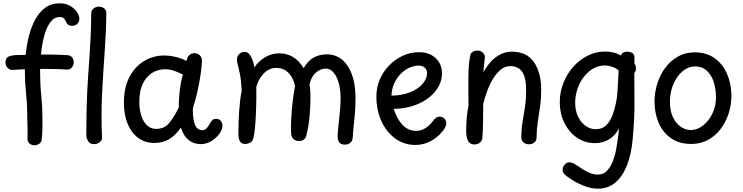

<svg xmlns="http://www.w3.org/2000/svg" viewBox="-20 -860 4485 1159"><path d="M340 -840Q378 -840 404.5 -824Q431 -808 445 -786.5Q459 -765 459 -747Q459 -727 446 -715.5Q433 -704 416 -704Q398 -704 390 -712Q382 -720 377.5 -730.5Q373 -741 365.5 -749Q358 -757 340 -757Q307 -757 284 -726Q261 -695 247.5 -645.5Q234 -596 228 -538.5Q222 -481 222 -427Q222 -352 229 -284Q236 -216 236 -156Q236 -118 236 -86.5Q236 -55 232 -19Q230 0 216 8.5Q202 17 188 17Q171 17 158 6.5Q145 -4 146 -27Q147 -57 146.5 -81Q146 -105 145 -129.5Q144 -154 144 -185Q144 -234 137 -300.5Q130 -367 130 -431Q130 -482 136 -538Q142 -594 156 -647.5Q170 -701 194 -744.5Q218 -788 254 -814Q290 -840 340 -840ZM55 -438Q38 -437 25.5 -451Q13 -465 13 -482Q13 -513 37 -520.5Q61 -528 89 -528Q121 -528 145 -528.5Q169 -529 193 -530Q217 -531 248 -531Q270 -531 291 -530.5Q312 -530 335 -529.5Q358 -529 385 -527Q405 -527 415 -514Q425 -501 425 -484Q425 -468 415 -454Q405 -440 385 -440Q364 -442 339.5 -442.5Q315 -443 290.5 -443.5Q266 -444 245 -444Q213 -444 181.5 -443.5Q150 -443 118.5 -441.5Q87 -440 55 -438Z M531 -779Q531 -793 538 -802Q545 -811 555.5 -815.5Q566 -820 577 -820Q594 -820 608 -810Q622 -800 622 -779Q621 -685 614.5 -590Q608 -495 602 -399Q598 -341 595.5 -281.5Q593 -222 593 -163Q593 -134 593.5 -98Q594 -62 596 -32Q597 -13 582 -1.5Q567 10 548 10Q522 10 511.5 -8.5Q501 -27 501 -47Q501 -128 502.5 -192.5Q504 -257 506.5 -308.5Q509 -360 512 -402Q516 -459 520 -515.5Q524 -572 527 -636Q530 -700 531 -779Z M728 -240Q728 -332 761.5 -395.5Q795 -459 850.5 -492Q906 -525 971 -525Q995 -525 1018 -521Q1041 -517 1063.5 -510Q1086 -503 1106 -492L1111 -510Q1115 -522 1127 -530.5Q1139 -539 1152 -539Q1172 -539 1185.5 -526.5Q1199 -514 1199 -494Q1199 -479 1196 -450.5Q1193 -422 1186.5 -382.5Q1180 -343 1169.5 -298Q1159 -253 1144 -205Q1144 -155 1151 -126Q1158 -97 1171 -85.5Q1184 -74 1203 -74Q1217 -74 1229 -88Q1241 -102 1253 -124Q1258 -132 1265.5 -137.5Q1273 -143 1286 -143Q1302 -143 1312.5 -130.5Q1323 -118 1323 -102Q1323 -91 1318 -77.5Q1313 -64 1305 -53Q1285 -26 1255.5 -8Q1226 10 1191 10Q1165 10 1141 -1Q1117 -12 1099.5 -34.5Q1082 -57 1072 -90Q1040 -43 1001 -20Q962 3 912 3Q856 3 814.5 -27.5Q773 -58 750.5 -112.5Q728 -167 728 -240ZM821 -246Q821 -210 828 -180Q835 -150 848 -128Q861 -106 880 -94Q899 -82 923 -82Q972 -82 1001 -117Q1030 -152 1059 -210Q1059 -249 1062.5 -287Q1066 -325 1071.5 -357Q1077 -389 1084 -410Q1054 -425 1028.5 -433.5Q1003 -442 977 -442Q933 -442 897.5 -419.5Q862 -397 841.5 -353.5Q821 -310 821 -246Z M1410 -502Q1410 -514 1416.5 -524.5Q1423 -535 1434 -541Q1445 -547 1457 -547Q1473 -547 1484.5 -533.5Q1496 -520 1504 -498.5Q1512 -477 1515 -453Q1542 -492 1581 -515Q1620 -538 1666 -538Q1712 -538 1748.5 -516Q1785 -494 1813 -449Q1839 -494 1874.5 -513Q1910 -532 1952 -532Q2033 -532 2079.5 -460.5Q2126 -389 2126 -267Q2126 -202 2119 -139.5Q2112 -77 2109 -29Q2108 -9 2094.5 2Q2081 13 2061 13Q2039 13 2028.5 0Q2018 -13 2018 -40Q2018 -50 2020.5 -77Q2023 -104 2027 -139.5Q2031 -175 2033.5 -209.5Q2036 -244 2036 -268Q2036 -320 2024.5 -360Q2013 -400 1993 -423Q1973 -446 1948 -446Q1915 -446 1887 -422Q1859 -398 1848 -349Q1850 -343 1851.5 -329.5Q1853 -316 1853.5 -300.5Q1854 -285 1854 -271Q1854 -213 1848.5 -154Q1843 -95 1829 -42Q1825 -26 1814 -17.5Q1803 -9 1784 -9Q1765 -9 1752.5 -20Q1740 -31 1738 -50Q1736 -67 1736.5 -100.5Q1737 -134 1740 -176.5Q1743 -219 1748.5 -262Q1754 -305 1761 -340Q1754 -374 1738.5 -398.5Q1723 -423 1700.5 -436.5Q1678 -450 1648 -450Q1605 -450 1573 -417.5Q1541 -385 1527 -335Q1528 -310 1527.5 -267Q1527 -224 1525 -176Q1523 -128 1519 -86.5Q1515 -45 1508 -22Q1504 -7 1490.5 1Q1477 9 1459 9Q1438 9 1428.5 -6.5Q1419 -22 1419 -55Q1419 -126 1424 -195Q1429 -264 1439 -312Q1436 -372 1429 -408.5Q1422 -445 1416 -466.5Q1410 -488 1410 -502Z M2252 -279Q2252 -332 2272.5 -380Q2293 -428 2329 -465Q2365 -502 2411.5 -523.5Q2458 -545 2510 -545Q2571 -545 2609.5 -509.5Q2648 -474 2648 -418Q2648 -360 2610 -311.5Q2572 -263 2506 -233.5Q2440 -204 2356 -203Q2371 -160 2391 -130Q2411 -100 2436 -85Q2461 -70 2490 -70Q2520 -70 2545 -84.5Q2570 -99 2593 -129Q2604 -144 2613.5 -150Q2623 -156 2633 -156Q2651 -156 2662.5 -144Q2674 -132 2674 -115Q2674 -102 2663.5 -84.5Q2653 -67 2633 -47Q2602 -17 2565 -1Q2528 15 2488 15Q2420 15 2366.5 -23.5Q2313 -62 2282.5 -128.5Q2252 -195 2252 -279ZM2343 -283Q2387 -283 2426 -293.5Q2465 -304 2494.5 -323Q2524 -342 2541 -367Q2558 -392 2558 -420Q2558 -439 2544 -451.5Q2530 -464 2509 -464Q2467 -464 2429.5 -439.5Q2392 -415 2368.5 -374Q2345 -333 2343 -283Z M2818 -523Q2821 -540 2834 -547.5Q2847 -555 2862 -555Q2880 -555 2893.5 -543Q2907 -531 2907 -515Q2907 -510 2905 -494Q2903 -478 2901 -459Q2899 -440 2898 -424Q2918 -460 2943.5 -488Q2969 -516 3001 -532Q3033 -548 3071 -548Q3160 -548 3203.5 -484.5Q3247 -421 3247 -317Q3247 -266 3240 -217.5Q3233 -169 3226 -122.5Q3219 -76 3219 -30Q3219 -11 3205.5 0Q3192 11 3173 11Q3154 11 3140.5 0Q3127 -11 3127 -31Q3127 -80 3134.5 -125Q3142 -170 3149 -216Q3156 -262 3156 -312Q3156 -372 3143.5 -404Q3131 -436 3109.5 -448.5Q3088 -461 3061 -461Q3027 -461 3000 -437.5Q2973 -414 2952.5 -378.5Q2932 -343 2918.5 -304Q2905 -265 2897 -235Q2897 -180 2896 -127.5Q2895 -75 2892 -29Q2891 -12 2878 0Q2865 12 2844 12Q2824 12 2813 0.5Q2802 -11 2798 -30Q2794 -49 2794 -71Q2794 -106 2797 -145Q2800 -184 2808 -221Q2807 -278 2807 -323Q2807 -368 2807.5 -403.5Q2808 -439 2810.5 -468Q2813 -497 2818 -523Z M3359 -242Q3359 -304 3381 -359.5Q3403 -415 3441 -457.5Q3479 -500 3528.5 -524.5Q3578 -549 3632 -549Q3657 -549 3681 -543.5Q3705 -538 3728 -525Q3733 -539 3744 -543.5Q3755 -548 3765 -548Q3785 -548 3797.5 -539.5Q3810 -531 3810 -511V-475Q3815 -468 3817 -461.5Q3819 -455 3819 -447Q3819 -431 3809 -419V-392Q3809 -354 3809.5 -315.5Q3810 -277 3810 -236Q3810 -182 3807 -127Q3804 -72 3799 -18Q3791 70 3765 137Q3739 204 3695 241.5Q3651 279 3589 279Q3562 279 3531 270.5Q3500 262 3466 244.5Q3432 227 3396 200Q3387 193 3381.5 184Q3376 175 3376 165Q3376 155 3381 145Q3386 135 3395 127.5Q3404 120 3417 120Q3427 120 3438.5 124.5Q3450 129 3460 137Q3479 150 3500.5 163.5Q3522 177 3544.5 185.5Q3567 194 3589 194Q3623 194 3645 170Q3667 146 3680.5 110Q3694 74 3700 38Q3705 8 3708 -11.5Q3711 -31 3713 -47.5Q3715 -64 3717 -85Q3691 -38 3653.5 -17Q3616 4 3572 4Q3510 4 3462 -29.5Q3414 -63 3386.5 -119Q3359 -175 3359 -242ZM3576 -80Q3613 -80 3637.5 -102Q3662 -124 3677.5 -165.5Q3693 -207 3703 -264Q3705 -279 3707 -305Q3709 -331 3710.5 -359Q3712 -387 3713 -408.5Q3714 -430 3714 -436Q3695 -451 3672 -458Q3649 -465 3632 -465Q3595 -465 3562.5 -447Q3530 -429 3505 -397Q3480 -365 3466 -324Q3452 -283 3452 -238Q3452 -193 3469 -157Q3486 -121 3514.5 -100.5Q3543 -80 3576 -80Z M3931 -246Q3931 -300 3947 -353Q3963 -406 3994.5 -449Q4026 -492 4071 -518Q4116 -544 4173 -544Q4245 -544 4294.5 -508Q4344 -472 4369.5 -412.5Q4395 -353 4395 -282Q4395 -223 4377 -170.5Q4359 -118 4327 -77.5Q4295 -37 4251 -14Q4207 9 4154 9Q4078 9 4028.5 -27Q3979 -63 3955 -121Q3931 -179 3931 -246ZM4024 -245Q4024 -191 4042 -153Q4060 -115 4089 -95Q4118 -75 4149 -75Q4189 -75 4223.5 -102Q4258 -129 4280 -174Q4302 -219 4302 -272Q4302 -322 4288.5 -364.5Q4275 -407 4247 -433Q4219 -459 4177 -459Q4135 -459 4100.5 -430Q4066 -401 4045 -352.5Q4024 -304 4024 -245Z"/></svg>

Font: Playpen Sans Thai
Style: Regular
Weight: 400
Designer: Sirin Gunkloy, Laura Meseguer, Veronika Burian, José Scaglione
Foundry: TypeTogether
Version: Version 2.000